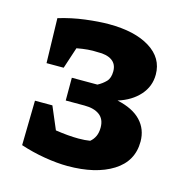

<svg xmlns="http://www.w3.org/2000/svg" viewBox="-82 -574 631 660"><g transform="rotate(15 233.0 -244.0)"><path d="M215 10Q178 10 133 2.5Q88 -5 46 -19L49 -178H111L145 -98Q191 -91 227 -91Q250 -91 268 -94Q279 -103 285 -116Q291 -129 291 -147Q291 -177 271.5 -191.5Q252 -206 218 -206H151V-287H242Q259 -296 271 -308.5Q283 -321 283 -345Q283 -371 264.5 -383.5Q246 -396 214 -395Q197 -396 179 -394.5Q161 -393 140 -389L115 -313H54L50 -472Q96 -486 143.5 -492Q191 -498 227 -498Q319 -498 373 -464.5Q427 -431 427 -372Q427 -330 399 -298.5Q371 -267 323 -252Q379 -240 407.5 -210Q436 -180 436 -136Q436 -66 375.5 -28Q315 10 215 10Z"/></g></svg>

Font: Piazzolla
Style: Bold
Weight: 700
Designer: Juan Pablo del Peral
Foundry: Huerta Tipografica
Version: Version 1.330